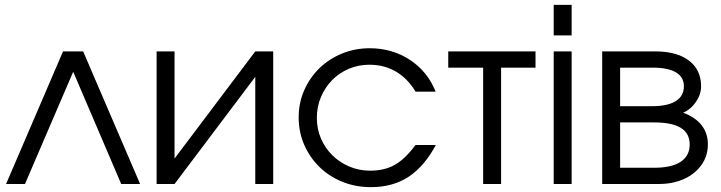

<svg xmlns="http://www.w3.org/2000/svg" viewBox="-20 -759 2976 792"><path d="M5 0H83L282 -463L480 0H558L323 -547H240Z M626 0H700L1033 -442V0H1107V-547H1033L700 -105V-547H626Z M1694 -161Q1651 -103 1608.5 -79Q1566 -55 1507 -55Q1461 -55 1421 -72Q1381 -89 1351 -118.5Q1321 -148 1304 -187.5Q1287 -227 1287 -273Q1287 -319 1304 -359Q1321 -399 1350 -428.5Q1379 -458 1418.5 -475Q1458 -492 1504 -492Q1565 -492 1613.5 -463.5Q1662 -435 1694 -381H1777Q1744 -464 1671 -512Q1598 -560 1505 -560Q1444 -560 1390.5 -538Q1337 -516 1297.5 -477.5Q1258 -439 1235 -387Q1212 -335 1212 -275Q1212 -214 1235 -161.5Q1258 -109 1298 -70Q1338 -31 1392.5 -9Q1447 13 1510 13Q1600 13 1665 -29.5Q1730 -72 1778 -161Z M1973 0H2047V-480H2189V-547H1829V-480H1973Z M2264 0H2338V-547H2264ZM2264 -613H2338V-739H2264Z M2464 0H2698Q2742 0 2779 -12Q2816 -24 2843 -46Q2870 -68 2885 -97.5Q2900 -127 2900 -163Q2900 -209 2874.5 -242Q2849 -275 2798 -294Q2830 -308 2851 -339Q2872 -370 2872 -403Q2872 -471 2822 -509Q2772 -547 2683 -547H2464ZM2538 -321V-480H2671Q2736 -480 2768.5 -460.5Q2801 -441 2801 -403Q2801 -363 2767.5 -342Q2734 -321 2671 -321ZM2538 -67V-254H2679Q2752 -254 2788.5 -231.5Q2825 -209 2825 -163Q2825 -116 2787.5 -91.5Q2750 -67 2679 -67Z"/></svg>

Font: Involve
Style: Regular
Weight: 400
Designer: Stefan Peev
Foundry: Context Ltd.
Version: Version 1.001